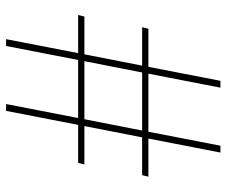

<svg xmlns="http://www.w3.org/2000/svg" viewBox="-78 -682 760 645"><g transform="rotate(90 302.5 -360.0)"><path d="M330 0H353L400 -242H528L533 -263H404L442 -457H569L574 -478H446L493 -720H470L423 -478H228L275 -720H252L205 -478H77L72 -457H201L163 -263H36L31 -242H159L112 0H135L182 -242H377ZM186 -263 224 -457H419L381 -263Z"/></g></svg>

Font: Aspekta 50
Style: Regular
Weight: 50
Designer: Ivo Dolenc
Version: Version 2.000